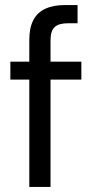

<svg xmlns="http://www.w3.org/2000/svg" viewBox="-20 -740 373 760"><path d="M96 0V-582Q96 -630 112 -660.5Q128 -691 159.5 -705.5Q191 -720 237 -720H287V-648H250Q213 -648 196.5 -633Q180 -618 180 -580V0ZM21 -425V-496H302V-425Z"/></svg>

Font: DM Sans 24pt
Style: Regular
Weight: 400
Designer: Colophon Foundry, Jonny Pinhorn
Foundry: Colophon Foundry
Version: Version 4.004;gftools[0.9.30]